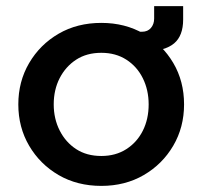

<svg xmlns="http://www.w3.org/2000/svg" viewBox="-20 -597 663 629"><path d="M312 12Q233 12 172 -23.5Q111 -59 75.5 -119.5Q40 -180 40 -255Q40 -330 75.5 -390.5Q111 -451 172 -486.5Q233 -522 312 -522Q390 -522 451 -486.5Q512 -451 547.5 -391Q583 -331 583 -255Q583 -180 547.5 -119.5Q512 -59 451 -23.5Q390 12 312 12ZM312 -86Q359 -86 394 -108.5Q429 -131 448 -169Q467 -207 467 -255Q467 -302 448 -340.5Q429 -379 394 -401.5Q359 -424 312 -424Q264 -424 229.5 -401.5Q195 -379 175.5 -341Q156 -303 156 -255Q156 -208 175.5 -169.5Q195 -131 229.5 -108.5Q264 -86 312 -86ZM412 -430V-493H445Q464 -493 474.5 -505.5Q485 -518 485 -536V-577H580V-533Q580 -480 550.5 -455Q521 -430 461 -430Z"/></svg>

Font: MuseoModerno Thin Medium
Style: Regular
Weight: 500
Version: Version 1.003